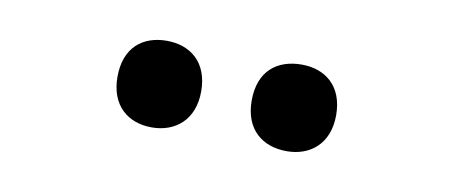

<svg xmlns="http://www.w3.org/2000/svg" viewBox="-29 -812 620 262"><g transform="rotate(10 280.5 -681.0)"><path d="M129 -681C129 -641 154 -621 187 -621C219 -621 245 -641 245 -681C245 -722 219 -741 187 -741C154 -741 129 -722 129 -681ZM315 -681C315 -641 340 -621 374 -621C406 -621 432 -641 432 -681C432 -722 406 -741 374 -741C340 -741 315 -722 315 -681Z"/></g></svg>

Font: Noto Sans Armenian SemiCondensed SemiBold
Style: Regular
Weight: 600
Width: 4
Designer: Monotype Design Team
Foundry: Monotype Imaging Inc.
Version: Version 2.008